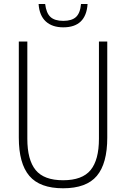

<svg xmlns="http://www.w3.org/2000/svg" viewBox="-20 -952 643 980"><path d="M302 9Q183.5 9 129.8 -54.2Q76 -117.5 76 -249.5V-740H119.5V-243.5Q119.5 -136 162 -84Q204.5 -32 302 -32Q400 -32 442.5 -84Q485 -136 485 -243.5V-740H527.5V-249.5Q527.5 -117.5 474.2 -54.2Q421 9 302 9ZM303 -812.5Q246.5 -812.5 213.8 -842.5Q181 -872.5 177 -931.5H210.5Q216 -885.5 237.5 -865.5Q259 -845.5 303 -845.5Q347 -845.5 368.2 -865.5Q389.5 -885.5 393.5 -931.5H427Q419 -812.5 303 -812.5Z"/></svg>

Font: Encode Sans Cnd XLt
Style: Regular
Weight: 200
Width: 3
Designer: Multiple Designers
Foundry: Impallari Type
Version: Version 3.002; ttfautohint (v1.8.3) -l 8 -r 50 -G 200 -x 14 